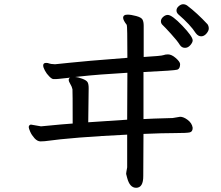

<svg xmlns="http://www.w3.org/2000/svg" viewBox="-20 -809 1040 903"><path d="M333 -446.8Q349.1 -445.8 366.2 -439Q387.2 -431.2 392.1 -422.1Q397 -413.1 397 -395L395 -233.9L578.1 -246.1L579.1 -466.8Q442.9 -459 354 -449.2Q342.8 -447.8 333 -446.8ZM850.1 -584Q835 -584 826.2 -597.2Q814 -617.2 783.9 -650.1Q753.9 -683.1 745.4 -690.7Q736.8 -698.2 736.8 -709.2Q736.8 -720.2 747.3 -729.5Q757.8 -738.8 769 -738.8Q789.1 -738.8 837.6 -688Q886.2 -637.2 886.2 -619.1Q886.2 -609.4 875.2 -596.7Q864.3 -584 850.1 -584ZM620.1 74.2Q590.3 74.2 578.1 27.8L573.2 8.8Q573.2 3.9 578.1 -22V-175.8Q324.2 -163.6 190.9 -145Q183.1 -144 170.9 -144Q155.8 -144 142.3 -158.9Q128.9 -173.8 122.1 -189.5Q115.2 -205.1 115.2 -210.9Q115.2 -220.7 125 -223.1L172.9 -214.8Q288.1 -226.1 321.8 -228Q321.8 -381.8 320.8 -389.2Q317.9 -402.3 310.5 -414.1Q303.2 -425.8 303.2 -433.1Q303.2 -440.9 310.1 -443.8Q262.2 -439 255.9 -438Q248 -437 242.2 -437Q239.3 -437 231.7 -437Q224.1 -437 211.7 -449.5Q199.2 -461.9 191.2 -477.1Q183.1 -492.2 183.1 -501Q183.1 -513.2 196.8 -513.2Q205.6 -513.2 211.2 -510.5Q216.8 -507.8 238.8 -506.8Q245.6 -506.8 307.9 -513.9Q370.1 -521 579.1 -537.1Q579.1 -689 576.2 -691.9Q559.1 -713.9 559.1 -725.1Q559.1 -740.2 580.1 -740.2Q596.2 -740.2 620.6 -733.6Q645 -727.1 650.4 -716.6Q655.8 -706.1 655.8 -688V-541Q738.8 -545.9 748.3 -549.6Q757.8 -553.2 770 -553.2Q787.1 -553.2 806.6 -536.1Q826.2 -519 827.1 -507.8Q827.1 -485.8 814 -481.4Q800.8 -477.1 654.8 -470.2V-249Q684.6 -251 792 -253.9L827.1 -259.8Q843.3 -259.8 863 -244.9Q882.8 -230 886.2 -208Q886.2 -189.9 873 -186.5Q859.9 -183.1 802.5 -183.1Q745.1 -183.1 654.8 -179.2Q653.8 -103 653.8 18.1Q654.3 74.2 620.1 74.2ZM900.9 -652.8Q876 -691.9 817.9 -742.2Q810.1 -750 810.1 -759.8Q810.1 -771 820.6 -780Q831.1 -789.1 841.1 -789.1Q851.1 -789.1 859.9 -783.2Q906.7 -748 956.1 -694.8Q961.9 -686 961.9 -675Q961.9 -664.1 950.9 -651.1Q939.9 -638.2 926 -638.2Q912.1 -638.2 900.9 -652.8Z"/></svg>

Font: LXGW WenKai Screen R
Style: Regular
Weight: 400
Designer: Fontworks Inc.
Version: Version 1.235;May 31, 2022